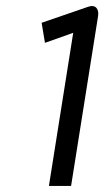

<svg xmlns="http://www.w3.org/2000/svg" viewBox="-20 -612 343 632"><path d="M117 -537 128 -471 221 -504 141 0H214L303 -560C306 -582 295 -598 271 -590Z"/></svg>

Font: Charger Pro
Style: ExtObl
Weight: 400
Designer: Jasper
Foundry: Cannot Into Space Fonts
Version: Version 1.09